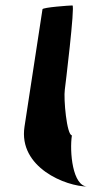

<svg xmlns="http://www.w3.org/2000/svg" viewBox="-20 -723 391 705"><path d="M70 -258C47 -108 222 -38 302 -38C246 -38 235 -167 244 -226C225 -227 213 -361 218 -394C219 -401 256 -703 246 -703C236 -703 137 -696 136 -689Z"/></svg>

Font: Ampere
Style: SCSuCndIta
Weight: 400
Version: Version 1